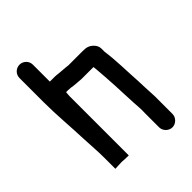

<svg xmlns="http://www.w3.org/2000/svg" viewBox="-221 -822 953 953"><g transform="rotate(-45 255.5 -345.5)"><path d="M97 -724C71 -724 50 -703 50 -677V-506C50 -418 59 -324 62 -236C64 -189 68 -146 68 -100V-22L114 -24C125 -23 145 -22 156 -22H162V-438C162 -445 164 -457 164 -464H177C189 -464 203 -462 215 -460L239 -458C248 -457 257 -457 264 -456H348C349 -452 349 -447 350 -440C357 -361 361 -278 364 -195C365 -167 369 -142 367 -114V-14C367 11 389 33 414 33C439 33 461 11 461 -14V-112C462 -140 459 -170 458 -200L456 -252C451 -326 451 -401 441 -470V-492C441 -507 435 -519 424 -530C407 -546 393 -550 367 -550H266C254 -552 236 -553 224 -554L202 -556C193 -557 184 -558 177 -558H144V-677C144 -703 123 -724 97 -724Z"/></g></svg>

Font: Electronic
Style: ExBlk
Weight: 900
Version: Version 1.011